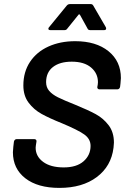

<svg xmlns="http://www.w3.org/2000/svg" viewBox="-20 -909 613 937"><path d="M43 -166Q43 -175 45 -193L48 -218Q49 -223 52.5 -226.5Q56 -230 61 -230H148Q153 -230 156 -226.5Q159 -223 158 -218L155 -199L154 -188Q154 -146 190.5 -119Q227 -92 291 -92Q354 -92 388 -122Q422 -152 422 -197Q422 -231 391 -253Q360 -275 281 -308Q221 -332 183 -353Q145 -374 119.5 -408Q94 -442 94 -492Q94 -558 126.5 -607Q159 -656 216.5 -682Q274 -708 347 -708Q449 -708 509.5 -659Q570 -610 570 -528Q570 -520 568 -502L566 -485Q565 -480 561.5 -476.5Q558 -473 553 -473H465Q460 -473 457 -476.5Q454 -480 455 -485L457 -496L458 -508Q458 -551 424.5 -579.5Q391 -608 330 -608Q272 -608 238.5 -582Q205 -556 205 -508Q205 -483 220 -465.5Q235 -448 263 -434Q291 -420 349 -397Q410 -372 447 -352Q484 -332 510 -298Q536 -264 536 -213Q536 -206 534 -188Q523 -98 452.5 -45Q382 8 270 8Q164 8 103.5 -39Q43 -86 43 -166ZM216 -769Q216 -773 220 -777L306 -882Q312 -889 321 -889H423Q431 -889 435 -882L496 -777Q498 -773 498 -770Q498 -762 488 -762H420Q410 -762 407 -770L370 -837Q368 -839 366 -839Q364 -839 363 -837L309 -770Q304 -762 295 -762H226Q216 -762 216 -769Z"/></svg>

Font: Barlow SemiBold
Style: Italic
Weight: 600
Italic angle: -7°
Designer: Jeremy Tribby
Foundry: Tribby Type
Version: Version 1.408